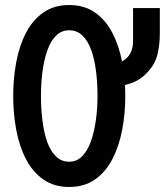

<svg xmlns="http://www.w3.org/2000/svg" viewBox="-20 -732 656 764"><path d="M255.5 12Q195 12 152.5 -17.8Q110 -47.5 83.5 -98.5Q57 -149.5 44.8 -214.5Q32.5 -279.5 32.5 -350Q32.5 -420.5 44.8 -485.5Q57 -550.5 83.5 -601.5Q110 -652.5 152.5 -682.2Q195 -712 255.5 -712Q315.5 -712 358 -682.2Q400.5 -652.5 427 -601.5Q453.5 -550.5 466 -485.5Q478.5 -420.5 478.5 -350Q478.5 -279.5 466 -214.5Q453.5 -149.5 427 -98.5Q400.5 -47.5 358 -17.8Q315.5 12 255.5 12ZM255.5 -88.5Q285.5 -88.5 307 -110.5Q328.5 -132.5 341.8 -169.8Q355 -207 361.5 -253.8Q368 -300.5 368 -350Q368 -402.5 362 -449.8Q356 -497 342.8 -533.5Q329.5 -570 307.8 -590.8Q286 -611.5 255.5 -611.5Q224.5 -611.5 202.8 -589.8Q181 -568 168 -530.5Q155 -493 149 -446.5Q143 -400 143 -350Q143 -298 149 -250.8Q155 -203.5 168 -167Q181 -130.5 202.8 -109.5Q224.5 -88.5 255.5 -88.5ZM399.5 -384.5V-468Q459.5 -477.5 484.5 -501.5Q509.5 -525.5 509.5 -569V-700H616V-600Q616 -557.5 607.5 -519.2Q599 -481 573 -451.5Q541.5 -414 499.2 -400Q457 -386 399.5 -384.5Z"/></svg>

Font: Overpass Mono SemiBold
Style: Regular
Weight: 600
Monospace: yes
Designer: Delve Withrington, Dave Bailey
Foundry: Delve Fonts LLC
Version: Version 4.000